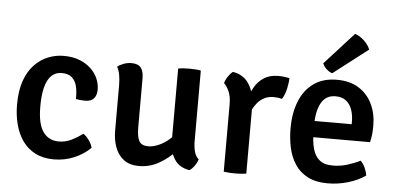

<svg xmlns="http://www.w3.org/2000/svg" viewBox="-51 -847 1977 962"><g transform="rotate(5 937.5 -366.0)"><path d="M333 -298Q334 -331.5 327.8 -359.8Q321.5 -388 303.2 -404.8Q285 -421.5 251 -421.5Q206 -421.5 182.2 -377.8Q158.5 -334 158.5 -245Q158.5 -157 186.8 -117.8Q215 -78.5 266 -78.5Q299.5 -78.5 329.8 -93.5Q360 -108.5 385.5 -127.5Q400.5 -118.5 414.5 -98.8Q428.5 -79 432.5 -61Q398.5 -27.5 350.8 -7.2Q303 13 248.5 13Q195 13 155.8 -7Q116.5 -27 91.2 -62.5Q66 -98 53.8 -144.8Q41.5 -191.5 41.5 -245Q41.5 -315 59.2 -365Q77 -415 107.5 -446.5Q138 -478 175.8 -493Q213.5 -508 253.5 -508Q298.5 -508 332.8 -494.8Q367 -481.5 390.5 -459.2Q414 -437 425.8 -409.8Q437.5 -382.5 437.5 -354.5Q437.5 -325.5 423.2 -309.5Q409 -293.5 380 -293.5Q354 -293.5 333 -298Z M944 -140.5Q944 -112.5 950 -88.2Q956 -64 972 -50.5Q968 -35 956 -18Q944 -1 931 7.5Q878.5 -0.5 854.2 -39.2Q830 -78 830 -129V-494.5Q841 -497 856.2 -498Q871.5 -499 886.5 -499Q902 -499 916.8 -498Q931.5 -497 944 -494.5ZM542.5 -385.5Q542.5 -412 538.5 -435.8Q534.5 -459.5 524.5 -477Q537 -487.5 556 -494.5Q575 -501.5 595.5 -501.5Q629 -501.5 642.8 -483.2Q656.5 -465 656.5 -430V-183.5Q656.5 -137 668.5 -115.2Q680.5 -93.5 714.5 -93.5Q738 -93.5 765.2 -105Q792.5 -116.5 817.5 -137.8Q842.5 -159 858.5 -189V-83Q825 -45 777.8 -18Q730.5 9 676.5 9Q630 9 600.5 -13Q571 -35 556.8 -72.8Q542.5 -110.5 542.5 -158Z M1389.5 -495.5Q1389.5 -473.5 1382.8 -442.8Q1376 -412 1361.5 -388.5Q1351 -391.5 1340.2 -392.8Q1329.5 -394 1319 -394Q1292 -394 1271.8 -383.2Q1251.5 -372.5 1237 -354.8Q1222.5 -337 1212 -314.8Q1201.5 -292.5 1194 -270L1178.5 -290Q1179.5 -326.5 1188 -363.8Q1196.5 -401 1214.2 -432.2Q1232 -463.5 1261.2 -482.5Q1290.5 -501.5 1333.5 -501.5Q1349 -501.5 1362 -500Q1375 -498.5 1389.5 -495.5ZM1065.5 -442Q1069 -457.5 1080.8 -475.2Q1092.5 -493 1105 -502Q1159 -492.5 1185.5 -451.8Q1212 -411 1216 -348.5V0Q1205 2 1190 3Q1175 4 1159.5 4Q1144.5 4 1129.5 3Q1114.5 2 1102.5 0V-339Q1102.5 -380 1090.2 -405.5Q1078 -431 1065.5 -442Z M1488.5 -211V-292.5H1720.5V-305.5Q1720.5 -338 1711.2 -365Q1702 -392 1681.8 -408.5Q1661.5 -425 1628 -425Q1580 -425 1556.8 -384.5Q1533.5 -344 1533.5 -271.5V-236.5Q1533.5 -192.5 1542.5 -156.2Q1551.5 -120 1575.2 -99Q1599 -78 1643.5 -78Q1681 -78 1715.5 -88.5Q1750 -99 1781 -114.5Q1795 -101.5 1804 -81Q1813 -60.5 1815.5 -43Q1779.5 -17 1729 -2Q1678.5 13 1626 13Q1565.5 13 1525 -8.2Q1484.5 -29.5 1460.8 -66Q1437 -102.5 1427 -149Q1417 -195.5 1417 -246Q1417 -320.5 1440 -379.8Q1463 -439 1510 -473.5Q1557 -508 1628.5 -508Q1693.5 -508 1738.2 -479.8Q1783 -451.5 1806 -403.2Q1829 -355 1829 -295.5Q1829 -269.5 1827 -251.2Q1825 -233 1820 -211ZM1698 -745Q1722 -737.5 1744.2 -716.8Q1766.5 -696 1775 -672.5L1601 -538.5Q1586 -543 1572.2 -555.5Q1558.5 -568 1552 -584Z"/></g></svg>

Font: Signika Light Medium
Style: Regular
Weight: 500
Version: Version 2.003;gftools[0.9.32]